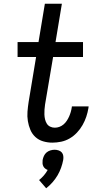

<svg xmlns="http://www.w3.org/2000/svg" viewBox="-20 -755 540 1027"><path d="M260 8Q235 8 211 1Q187 -6 169.5 -22Q152 -38 142.5 -60.5Q133 -83 129 -107.5Q125 -132 127 -157.5Q129 -183 133 -209L173 -450H74V-530H186L220 -735H311L277 -530H424V-450H264L221 -196Q219 -182 218 -169Q217 -156 217.5 -142.5Q218 -129 221 -116.5Q224 -104 230.5 -93.5Q237 -83 248.5 -77.5Q260 -72 273 -72Q286 -72 298 -76.5Q310 -81 320 -89.5Q330 -98 337.5 -109.5Q345 -121 350 -132.5Q355 -144 358.5 -156Q362 -168 364 -181Q364 -182 364 -183.5Q364 -185 365 -186H454Q454 -184 453.5 -181.5Q453 -179 453 -177Q449 -153 441.5 -130.5Q434 -108 421.5 -86Q409 -64 391.5 -45.5Q374 -27 352.5 -14.5Q331 -2 307 3Q283 8 260 8ZM227 252 189 208Q203 197 215 183Q227 169 235 154Q227 151 221 146Q215 141 211.5 134Q208 127 207.5 118.5Q207 110 208 101Q210 90 215 79Q220 68 229 60.5Q238 53 249.5 49.5Q261 46 272 46Q283 46 293.5 49.5Q304 53 310.5 60.5Q317 68 318.5 79Q320 90 318 101Q314 122 306.5 143Q299 164 287.5 183.5Q276 203 260.5 220.5Q245 238 227 252Z"/></svg>

Font: Iosevka Curly Medium Oblique
Style: Regular
Weight: 500
Italic angle: -9°
Monospace: yes
Designer: Belleve Invis
Foundry: Belleve Invis
Version: Version 11.1.0; ttfautohint (v1.8.3)